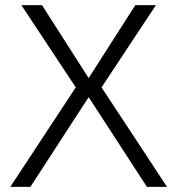

<svg xmlns="http://www.w3.org/2000/svg" viewBox="-20 -725 688 745"><path d="M550 0 324 -348 98 0H20L274 -386L63 -705H143L324 -422L505 -705H585L374 -386L628 0Z"/></svg>

Font: TikTok Sans Light
Style: Regular
Weight: 300
Version: Version 4.000